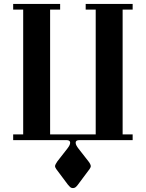

<svg xmlns="http://www.w3.org/2000/svg" viewBox="-20 -713 742 977"><path d="M47 0V-29H98V-664H47V-693H286V-664H235V-29H467V-664H416V-693H655V-664H604V-29H655V0H384Q365 0 365 13Q365 20 369 27.5Q373 35 380 44L430 108Q435 114 438.5 121Q442 128 442 133Q442 138 436 147L377 226Q373 232 366.5 238Q360 244 351 244Q342 244 336 238Q330 232 325 226L266 147Q260 138 260 133Q260 128 264 121Q268 114 272 108L322 44Q329 35 333 27.5Q337 20 337 13Q337 0 318 0Z"/></svg>

Font: Monomakh
Style: Regular
Weight: 400
Version: Version 1.200; ttfautohint (v1.8.4.7-5d5b)